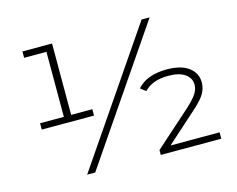

<svg xmlns="http://www.w3.org/2000/svg" viewBox="-98 -845 1220 990"><g transform="rotate(-15 512.5 -350.0)"><path d="M365 -319H252V-700H94V-666H213V-319H86V-285H365ZM730 -700 252 0H295L773 -700ZM968 -34H706L868 -179C898 -205.7 918.5 -228.3 929.5 -247C940.5 -265.7 946 -285.7 946 -307C946 -339.7 932.5 -366.3 905.5 -387C878.5 -407.7 839.3 -418 788 -418C716.7 -418 664 -398.3 630 -359L658 -337C687.3 -368.3 730 -384 786 -384C826 -384 856.2 -376.7 876.5 -362C896.8 -347.3 907 -328.3 907 -305C907 -289 902.2 -273.3 892.5 -258C882.8 -242.7 865 -223 839 -199L645 -26V0H968Z"/></g></svg>

Font: Montserrat Custom ExtraLight
Style: Regular
Weight: 300
Designer: Julieta Ulanovsky
Foundry: Julieta Ulanovsky
Version: Version 7.200